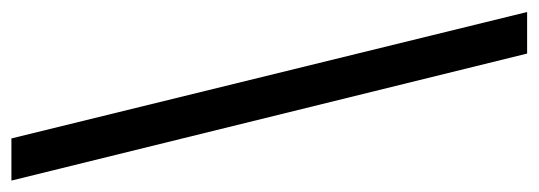

<svg xmlns="http://www.w3.org/2000/svg" viewBox="-316 -484 921 328"><g transform="rotate(90 144.0 -319.5)"><path d="M216 121 0 -760H71L288 121Z"/></g></svg>

Font: Noto Serif Yezidi
Style: Bold
Weight: 700
Designer: Dalton Maag Ltd
Foundry: Dalton Maag Ltd
Version: Version 1.001; ttfautohint (v1.8.4.7-5d5b)